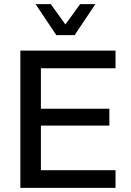

<svg xmlns="http://www.w3.org/2000/svg" viewBox="-20 -914 635 934"><path d="M79 0V-668H542V-582H179V-385H512V-303H179V-86H542V0ZM254 -743 153 -894H227L298 -795L370 -894H444L343 -743Z"/></svg>

Font: Gantari Medium
Style: Regular
Weight: 500
Designer: Anugrah Pasau
Foundry: Lafontype
Version: Version 1.000; ttfautohint (v1.8.4.7-5d5b)